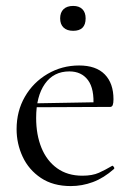

<svg xmlns="http://www.w3.org/2000/svg" viewBox="-20 -616 448 648"><path d="M219 12Q159 12 118 -15.5Q77 -43 56.5 -87Q36 -131 36 -180Q36 -241 64 -289.5Q92 -338 140.5 -366.5Q189 -395 247 -395Q304 -395 333.5 -365Q363 -335 363 -281Q363 -268 360.5 -261.5Q358 -255 351 -255H295Q299 -316 277 -345.5Q255 -375 214 -375Q161 -375 131.5 -333Q102 -291 102 -218Q102 -161 120 -117Q138 -73 173 -48Q208 -23 258 -23Q292 -23 314 -33Q336 -43 358 -56Q360 -58 363.5 -53.5Q367 -49 365 -46Q330 -15 293.5 -1.5Q257 12 219 12ZM84 -254 83 -267 310 -271V-255ZM227 -512Q206 -512 194.5 -523Q183 -534 183 -554Q183 -574 194.5 -585Q206 -596 227 -596Q247 -596 258 -585Q269 -574 269 -554Q269 -512 227 -512Z"/></svg>

Font: Cormorant Garamond Light
Style: Regular
Weight: 400
Version: Version 4.001